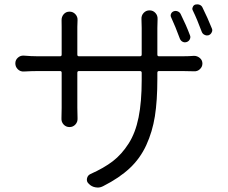

<svg xmlns="http://www.w3.org/2000/svg" viewBox="-20 -804 1040 874"><path d="M844.7 -643.6Q848.6 -634.8 844.2 -625.5Q839.8 -616.2 830.1 -612.8Q820.3 -609.4 811.5 -613.8Q802.7 -618.2 798.8 -627.9Q778.3 -683.6 758.8 -725.6Q754.9 -733.4 758.8 -741.7Q762.7 -750 771.5 -752.9Q780.3 -755.9 789.6 -752Q798.8 -748 802.7 -739.3Q827.1 -690.4 844.7 -643.6ZM696.3 -555.7Q696.3 -547.9 703.1 -547.9H813.5Q838.9 -547.9 863.3 -549.8Q877.9 -549.8 889.6 -540Q901.4 -530.3 901.4 -514.6Q901.4 -500 890.1 -489.3Q878.9 -478.5 863.3 -479.5Q837.9 -480.5 813.5 -480.5H703.1Q696.3 -480.5 696.3 -472.7V-445.3Q696.3 -345.7 685.1 -274.9Q673.8 -204.1 646 -143.6Q618.2 -83 570.8 -38.6Q523.4 5.9 450.2 43Q437.5 49.8 424.8 49.8Q419.9 49.8 415 48.8Q396.5 45.9 383.8 32.2Q373 22.5 376 8.3Q378.9 -5.9 391.6 -11.7Q453.1 -39.1 493.7 -70.3Q534.2 -101.6 565.4 -150.4Q596.7 -199.2 610.8 -269.5Q625 -339.8 625 -438.5V-472.7Q625 -480.5 617.2 -480.5H338.9Q332 -480.5 332 -472.7V-313.5Q332 -292 333 -265.6Q334 -249 323.2 -237.3Q312.5 -225.6 296.4 -225.6Q280.3 -225.6 269.5 -237.3Q258.8 -249 259.8 -265.6Q260.7 -292 260.7 -313.5V-472.7Q260.7 -480.5 253.9 -480.5H149.4Q124 -480.5 88.9 -478.5Q72.3 -477.5 61 -488.8Q49.8 -500 49.8 -515.6Q49.8 -531.2 61.5 -541.5Q73.2 -551.8 87.9 -550.8Q123 -547.9 149.4 -547.9H253.9Q260.7 -547.9 260.7 -555.7V-680.7Q260.7 -695.3 260.3 -711.4Q259.8 -727.5 270 -739.3Q280.3 -751 296.4 -751Q312.5 -751 323.2 -739.3Q334 -727.5 333 -711.9Q332 -696.3 332 -681.6V-555.7Q332 -547.9 338.9 -547.9H617.2Q625 -547.9 625 -555.7V-676.8Q625 -697.3 624 -716.8Q623 -733.4 633.8 -745.1Q644.5 -756.8 660.6 -756.8Q676.8 -756.8 687.5 -745.1Q698.2 -733.4 697.3 -716.8Q696.3 -696.3 696.3 -676.8ZM858.4 -754.9Q855.5 -759.8 855.5 -763.7Q855.5 -767.6 857.4 -771.5Q860.4 -780.3 869.1 -783.2Q874 -784.2 877.9 -784.2Q883.8 -784.2 888.7 -782.2Q898.4 -778.3 902.3 -768.6Q924.8 -723.6 944.3 -674.8Q946.3 -670.9 946.3 -666Q946.3 -661.1 943.4 -656.2Q939.5 -647.5 929.7 -643.6Q925.8 -642.6 921.9 -642.6Q917 -642.6 911.1 -645.5Q902.3 -649.4 898.4 -659.2Q877 -716.8 858.4 -754.9Z"/></svg>

Font: Gen Jyuu Gothic Normal
Style: Regular
Weight: 300
Designer: [Source Han Sans]
Ryoko NISHIZUKA  (kana & ideographs); Paul D. Hunt (Latin, Greek & Cyrillic); Wenlong ZHANG  (bopomofo
Version: Version 1.002.20150607